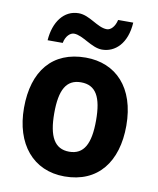

<svg xmlns="http://www.w3.org/2000/svg" viewBox="-85 -823 740 900"><g transform="rotate(10 284.5 -373.0)"><path d="M95 -605H167C173 -638 194 -657 212 -657C254 -657 303 -606 353 -606C415 -606 470 -655 476 -756H404C397 -724 378 -704 359 -704C314 -704 270 -755 217 -755C147 -755 101 -693 95 -605ZM528 -274C528 -456 429 -556 286 -556C128 -556 41 -450 41 -274C41 -102 134 10 283 10C443 10 528 -103 528 -274ZM185 -274C185 -385 214 -438 284 -438C355 -438 384 -385 384 -274C384 -163 355 -108 285 -108C215 -108 185 -163 185 -274Z"/></g></svg>

Font: Noto Sans Malayalam SemiCondensed
Style: Bold
Weight: 700
Width: 4
Designer: Jelle Bosma - Monotype Design Team
Foundry: Monotype Imaging Inc.
Version: Version 2.104